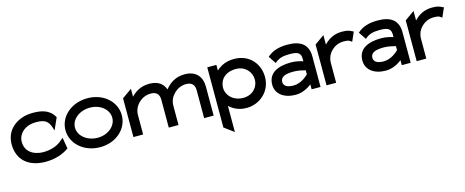

<svg xmlns="http://www.w3.org/2000/svg" viewBox="-37 -1028 4347 1794"><g transform="rotate(-15 2136.0 -131.0)"><path d="M25 -226C25 -193 31 -160 42 -131C74 -48 157 11 292 11C387 11 463 -18 514 -54L519 -57L501 -165L464 -134C425 -104 368 -82 292 -82C267 -82 244 -86 222 -93C163 -112 122 -157 122 -226C122 -246 127 -266 135 -283C160 -332 213 -370 298 -370C380 -370 416 -349 438 -276L446 -250L497 -364L495 -369C450 -450 366 -462 292 -462C251 -462 213 -456 179 -443C89 -410 25 -337 25 -226Z M545 -226C545 -95 663 11 819 11C975 11 1090 -95 1090 -226C1090 -357 975 -462 819 -462C663 -462 545 -357 545 -226ZM637 -226C637 -307 719 -371 819 -371C919 -371 998 -307 998 -226C998 -145 918 -80 819 -80C719 -80 637 -145 637 -226Z M1142 0H1236V-186C1236 -237 1258 -277 1288 -305C1314 -330 1353 -351 1404 -351C1459 -351 1484 -320 1484 -271V0H1578V-186C1578 -212 1584 -236 1594 -256C1603 -275 1617 -291 1631 -305C1657 -330 1695 -351 1746 -351C1801 -351 1826 -320 1826 -271V0H1918V-281C1918 -376 1865 -443 1755 -443C1664 -443 1606 -399 1565 -348C1544 -407 1495 -443 1413 -443C1334 -443 1277 -409 1236 -365V-442L1142 -375Z M1977 131 2070 200V-53C2109 -17 2161 11 2236 11C2362 11 2475 -84 2475 -225C2475 -343 2395 -462 2236 -462C2160 -462 2106 -434 2065 -396V-451H1977ZM2070 -225C2070 -308 2129 -367 2230 -367C2319 -367 2377 -301 2377 -225C2377 -156 2323 -88 2230 -88C2131 -88 2070 -156 2070 -225Z M2521 -137C2521 -46 2598 11 2711 11C2780 11 2837 -25 2866 -48V0H2952V-296C2952 -407 2886 -462 2756 -462C2662 -462 2607 -439 2564 -403L2557 -397L2606 -324L2615 -332C2654 -363 2689 -371 2756 -371C2831 -371 2859 -353 2859 -298V-273C2836 -281 2792 -293 2745 -293C2617 -293 2521 -250 2521 -137ZM2618 -138C2618 -189 2671 -204 2745 -204C2792 -204 2839 -191 2859 -186V-147C2847 -135 2788 -78 2714 -78C2653 -78 2618 -97 2618 -138Z M3010 0H3103V-190C3103 -241 3124 -281 3154 -309C3180 -334 3219 -355 3269 -355C3313 -355 3320 -350 3337 -338L3347 -331L3386 -420L3377 -424C3350 -437 3336 -447 3277 -447C3199 -447 3144 -413 3103 -369V-461L3010 -395Z M3393 -137C3393 -46 3470 11 3583 11C3652 11 3709 -25 3738 -48V0H3824V-296C3824 -407 3758 -462 3628 -462C3534 -462 3479 -439 3436 -403L3429 -397L3478 -324L3487 -332C3526 -363 3561 -371 3628 -371C3703 -371 3731 -353 3731 -298V-273C3708 -281 3664 -293 3617 -293C3489 -293 3393 -250 3393 -137ZM3490 -138C3490 -189 3543 -204 3617 -204C3664 -204 3711 -191 3731 -186V-147C3719 -135 3660 -78 3586 -78C3525 -78 3490 -97 3490 -138Z M3882 0H3975V-190C3975 -241 3996 -281 4026 -309C4052 -334 4091 -355 4141 -355C4185 -355 4192 -350 4209 -338L4219 -331L4258 -420L4249 -424C4222 -437 4208 -447 4149 -447C4071 -447 4016 -413 3975 -369V-461L3882 -395Z"/></g></svg>

Font: Charger Pro
Style: ExBdExt
Weight: 400
Designer: Jasper
Foundry: Cannot Into Space Fonts
Version: Version 1.09